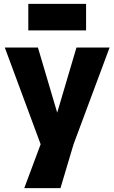

<svg xmlns="http://www.w3.org/2000/svg" viewBox="-20 -777 591 997"><path d="M294 200H106L191 -28L5 -530H177L277 -192L377 -530H549L362 -28ZM427 -619H127V-757H427Z"/></svg>

Font: Tanohe Sans
Style: Bold
Weight: 700
Designer: Village Type and Design LLC & Cristiano Sobral
Foundry: Cooper Hewitt Smithsonian Design Museum
Version: Version 1.00;September 29, 2021;FontCreator 13.0.0.2655 64-b